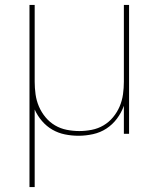

<svg xmlns="http://www.w3.org/2000/svg" viewBox="-20 -540 640 775"><path d="M99 215V-520H120V-210Q120 -185 123.5 -159.5Q127 -134 137 -110.5Q147 -87 163.5 -67Q180 -47 202 -34Q224 -21 249.5 -16Q275 -11 300 -11Q325 -11 350.5 -16Q376 -21 398 -34Q420 -47 436.5 -67Q453 -87 463 -110.5Q473 -134 476.5 -159.5Q480 -185 480 -210V-520H501V0H480V-113Q470 -85 452 -61Q434 -37 409.5 -21Q385 -5 355.5 1.5Q326 8 297 8Q269 8 242 2.5Q215 -3 191.5 -16.5Q168 -30 149.5 -51.5Q131 -73 120 -98V215Z"/></svg>

Font: Iosevka Aile Thin
Style: Regular
Weight: 100
Designer: Belleve Invis
Foundry: Belleve Invis
Version: Version 31.1.0; ttfautohint (v1.8.4)